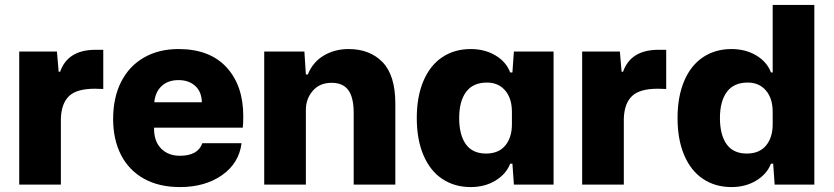

<svg xmlns="http://www.w3.org/2000/svg" viewBox="-20 -749 3382 779"><path d="M58 -540H211L218 -458H224Q255 -547 368 -547H399V-388L365 -389Q291 -389 260 -359Q229 -329 227 -268V0H58Z M439 -266Q439 -353 471.5 -417Q504 -481 564 -515.5Q624 -550 704 -550Q831 -550 899 -476Q967 -402 967 -278Q967 -247 965 -231H605Q604 -177 633 -147Q662 -117 710 -117Q783 -117 801 -168H960Q950 -87 881 -38.5Q812 10 710 10Q625 10 564 -24Q503 -58 471 -120.5Q439 -183 439 -266ZM799 -334Q798 -377 772 -400.5Q746 -424 704 -424Q662 -424 636 -400Q610 -376 606 -334Z M1052 -540H1215L1221 -447H1229Q1249 -497 1293.5 -523.5Q1338 -550 1394 -550Q1481 -550 1532.5 -496.5Q1584 -443 1584 -328V0H1415V-291Q1415 -353 1393.5 -383Q1372 -413 1325 -413Q1277 -413 1249 -380.5Q1221 -348 1221 -303V0H1052Z M1671 -270Q1671 -357 1698 -420.5Q1725 -484 1774.5 -517Q1824 -550 1890 -550Q1947 -550 1990.5 -524Q2034 -498 2050 -455H2059L2065 -540H2226V0H2065L2059 -85H2050Q2034 -43 1990.5 -16.5Q1947 10 1890 10Q1824 10 1774.5 -23Q1725 -56 1698 -119.5Q1671 -183 1671 -270ZM2057 -245V-295Q2057 -350 2029.5 -382Q2002 -414 1956 -414Q1899 -414 1871 -376Q1843 -338 1843 -270Q1843 -202 1870 -164Q1897 -126 1952 -126Q2003 -126 2030 -158.5Q2057 -191 2057 -245Z M2342 -540H2495L2502 -458H2508Q2539 -547 2652 -547H2683V-388L2649 -389Q2575 -389 2544 -359Q2513 -329 2511 -268V0H2342Z M2729 -270Q2729 -357 2756 -420.5Q2783 -484 2832.5 -517Q2882 -550 2948 -550Q3005 -550 3048.5 -524Q3092 -498 3108 -455H3115V-729H3284V0H3123L3117 -85H3108Q3092 -43 3048.5 -16.5Q3005 10 2948 10Q2882 10 2832.5 -23Q2783 -56 2756 -119.5Q2729 -183 2729 -270ZM3115 -245V-295Q3115 -350 3087.5 -382Q3060 -414 3014 -414Q2957 -414 2929 -376Q2901 -338 2901 -270Q2901 -202 2928 -164Q2955 -126 3010 -126Q3061 -126 3088 -158.5Q3115 -191 3115 -245Z"/></svg>

Font: Mona Sans ExtraBold
Style: Regular
Weight: 800
Designer: Deni Anggara
Foundry: GitHub
Version: Version 2.000